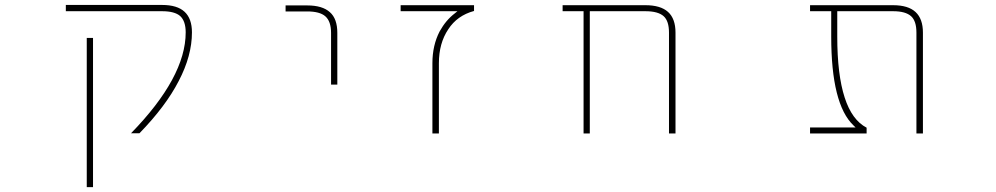

<svg xmlns="http://www.w3.org/2000/svg" viewBox="-20 -565 4040 779"><path d="M332 194.3V-411.1H357.4V194.3ZM511.7 -24.4Q733.4 -252 733.4 -433.6Q733.4 -479.5 710.9 -500Q688.5 -519.5 637.7 -519.5H247.1V-544.9H637.7Q699.2 -544.9 729 -517.1Q758.8 -489.3 758.8 -433.6Q758.8 -338.9 705.1 -236.3Q652.3 -133.8 545.9 -24.4Z M1323.2 -221.7V-431.6Q1323.2 -478.5 1299.8 -499Q1277.3 -518.6 1226.6 -518.6H1138.7V-543H1226.6Q1288.1 -543 1318.4 -515.6Q1348.6 -489.3 1348.6 -431.6V-221.7Z M1734.4 -23.4V-308.6Q1734.4 -380.9 1763.7 -437.5Q1789.1 -483.4 1825.2 -510.7L1835.9 -519.5H1605.5V-543.9H1903.3V-520.5Q1835 -502 1798.8 -446.3Q1760.7 -389.6 1760.7 -308.6V-23.4Z M2694.3 -23.4V-432.6Q2694.3 -479.5 2672.9 -499Q2650.4 -519.5 2598.6 -519.5H2373V-23.4H2347.7V-519.5H2262.7V-543.9H2598.6Q2660.2 -543.9 2690.4 -516.6Q2720.7 -489.3 2720.7 -432.6V-23.4Z M3698.2 -23.4V-432.6Q3698.2 -479.5 3676.8 -499Q3654.3 -519.5 3603.5 -519.5H3377V-417Q3377 -261.7 3407.2 -168.9Q3436.5 -78.1 3496.1 -46.9V-23.4H3266.6V-47.9H3451.2L3442.4 -56.6Q3397.5 -99.6 3375 -189.5Q3352.5 -279.3 3352.5 -417V-519.5H3266.6V-543.9H3603.5Q3665 -543.9 3694.8 -516.1Q3724.6 -488.3 3724.6 -432.6V-23.4Z"/></svg>

Font: Mgen+ 1mn thin
Style: Regular
Weight: 100
Designer: [Source Han Sans]
Ryoko NISHIZUKA  (kana & ideographs); Paul D. Hunt (Latin, Greek & Cyrillic); Wenlong ZHANG  (bopomofo
Version: Version 1.059.20150602